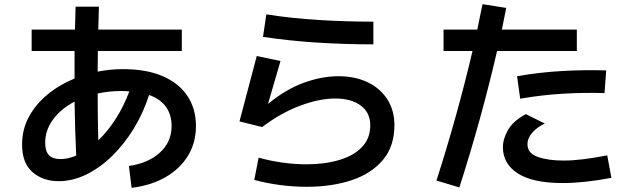

<svg xmlns="http://www.w3.org/2000/svg" viewBox="-20 -838 3040 922"><path d="M132 -593V-696H340Q341 -751 343 -806H455Q453 -752 452 -696H853V-593H450Q449 -544 449 -494Q509 -506 570 -506Q684 -506 762 -472Q840 -438 880.5 -376.5Q921 -315 921 -233Q921 -154 883.5 -91.5Q846 -29 777 11.5Q708 52 612 64L599 -41Q691 -54 747.5 -105Q804 -156 804 -233Q804 -286 777.5 -324Q751 -362 696 -382Q668 -295 622 -220Q576 -145 518 -88.5Q460 -32 394.5 0Q329 32 262 32Q186 32 136 -11.5Q86 -55 86 -144Q86 -216 118.5 -276.5Q151 -337 208 -384Q265 -431 338 -461Q338 -526 338 -593ZM564 -401Q504 -401 449 -389Q449 -272 452 -164Q497 -207 535.5 -267Q574 -327 601 -399Q583 -401 564 -401ZM197 -153Q197 -111 215.5 -92.5Q234 -74 270 -74Q307 -74 346 -91Q343 -153 341 -218Q339 -283 338 -350Q273 -316 235 -264.5Q197 -213 197 -153Z M1773 -625Q1637 -625 1502.5 -633.5Q1368 -642 1243 -661L1259 -769Q1380 -750 1510.5 -742Q1641 -734 1773 -734ZM1453 59Q1325 59 1201 26L1222 -81Q1275 -66 1334.5 -57.5Q1394 -49 1452 -49Q1539 -49 1608.5 -69.5Q1678 -90 1718 -131.5Q1758 -173 1758 -237Q1758 -297 1712.5 -331Q1667 -365 1590 -365Q1514 -365 1421.5 -330.5Q1329 -296 1239 -228L1130 -255L1213 -569L1327 -545L1267 -339Q1352 -409 1438.5 -440.5Q1525 -472 1605 -472Q1685 -472 1745.5 -443Q1806 -414 1840 -361Q1874 -308 1874 -237Q1874 -135 1818.5 -69.5Q1763 -4 1668 27.5Q1573 59 1453 59Z M2186 62 2076 29Q2177 -286 2249 -593H2110V-696H2272Q2285 -757 2297 -818L2411 -800Q2401 -748 2390 -696H2750V-593H2367Q2292 -269 2186 62ZM2478 -364 2463 -472Q2572 -491 2679 -497Q2786 -503 2891 -500L2883 -391Q2783 -394 2682.5 -388Q2582 -382 2478 -364ZM2681 41Q2539 41 2467 -5Q2395 -51 2395 -131Q2395 -171 2419.5 -214Q2444 -257 2505 -290L2596 -245Q2559 -227 2536 -201Q2513 -175 2513 -145Q2513 -102 2562.5 -84.5Q2612 -67 2686 -67Q2730 -67 2782.5 -73.5Q2835 -80 2896 -92L2916 16Q2785 41 2681 41Z"/></svg>

Font: Murecho Medium
Style: Regular
Weight: 500
Designer: Neil Summerour
Foundry: Positype
Version: Version 1.010; ttfautohint (v1.8.3)